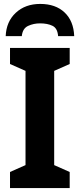

<svg xmlns="http://www.w3.org/2000/svg" viewBox="-20 -958 406 978"><path d="M335 0H31V-82L110 -117V-597L31 -632V-714H335V-632L256 -597V-117L335 -82ZM185 -938Q263 -938 309 -894.5Q355 -851 358 -774H276Q273 -814 247.5 -826.5Q222 -839 184 -839Q151 -839 123 -826Q95 -813 91 -774H9Q12 -848 60.5 -893Q109 -938 185 -938Z"/></svg>

Font: Noto Sans SemiCondensed
Style: Bold
Weight: 700
Width: 4
Designer: Monotype Design Team
Foundry: Monotype Imaging Inc.
Version: Version 2.013; ttfautohint (v1.8.4.7-5d5b)